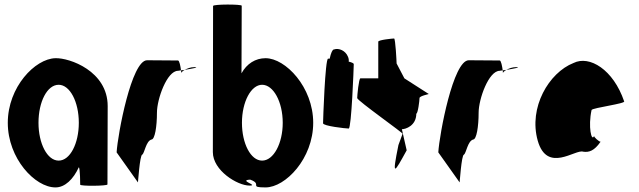

<svg xmlns="http://www.w3.org/2000/svg" viewBox="-20 -810 2788 838"><path d="M14 -274C14 -118 133 8 222 8C264 8 300 -28 324 -80C330 -76 330 -4 330 -4C330 3 449 2 449 -5L450 -347C450 -500 283 -558 222 -556C133 -554 14 -430 14 -274ZM148 -274C148 -366 186 -440 236 -440C285 -440 324 -366 324 -274C324 -184 286 -109 236 -109C186 -109 148 -184 148 -274Z M489 -145 582 -14C582 -6 590 -135 601 -135C611 -142 617 -194 641 -201C656 -201 665 -258 665 -318C665 -378 709 -501 757 -501C757 -501 762 -502 770 -503C768 -520 763 -546 757 -546C757 -546 664 -547 622 -547C554 -547 494 -225 489 -145ZM770 -503C771 -498 771 -494 771 -491C771 -494 777 -500 786 -505C780 -504 775 -504 770 -503ZM786 -505C816 -510 855 -517 828 -517C812 -517 797 -511 786 -505Z M909 -146C909 -66 1016 0 1069 0C1112 0 1018 -23 1072 -26C1128 -6 1063 8 1139 8C1226 8 1347 -118 1347 -274C1347 -430 1226 -556 1139 -556C1095 -556 1057 -532 1034 -490L1035 -785C1035 -792 910 -792 910 -784ZM1036 -274C1036 -366 1076 -440 1124 -440C1173 -440 1214 -366 1214 -274C1214 -184 1174 -109 1124 -109C1074 -109 1036 -184 1036 -274Z M1390 -272C1390 -260 1489 -249 1502 -249C1514 -249 1524 -518 1524 -530C1524 -534 1515 -538 1502 -541C1503 -548 1502 -556 1498 -564C1488 -588 1460 -602 1437 -594C1431 -594 1424 -578 1419 -554H1412C1399 -554 1390 -284 1390 -272Z M1539 -382C1539 -371 1745 -226 1737 -226L1719 -177C1690 -34 1700 -54 1755 -154L1734 -246C1750 -246 1797 -261 1797 -314C1804 -314 1811 -371 1811 -382C1811 -392 1858 -400 1851 -400L1745 -468L1711 -533C1711 -540 1706 -642 1700 -642C1694 -642 1631 -636 1631 -628V-468H1553C1546 -468 1539 -392 1539 -382Z M1893 -145 1986 -14C1986 -6 1994 -135 2005 -135C2015 -142 2021 -194 2045 -201C2060 -201 2069 -258 2069 -318C2069 -378 2113 -501 2161 -501C2161 -501 2166 -502 2174 -503C2172 -520 2167 -546 2161 -546C2161 -546 2068 -547 2026 -547C1958 -547 1898 -225 1893 -145ZM2174 -503C2175 -498 2175 -494 2175 -491C2175 -494 2181 -500 2190 -505C2184 -504 2179 -504 2174 -503ZM2190 -505C2220 -510 2259 -517 2232 -517C2216 -517 2201 -511 2190 -505Z M2327 -196C2368 -52 2492 -160 2525 -148C2551 -144 2574 -152 2601 -191C2593 -193 2571 -212 2573 -217C2562 -188 2546 -257 2562 -330C2568 -340 2714 -358 2704 -368C2657 -506 2553 -570 2483 -535C2376 -493 2286 -341 2327 -196ZM2573 -217C2573 -217 2573 -218 2573 -218C2573 -218 2573 -217 2573 -217ZM2602 -192 2601 -191C2603 -191 2603 -191 2602 -190Z"/></svg>

Font: Ampere
Style: UltCnd
Weight: 400
Version: Version 1